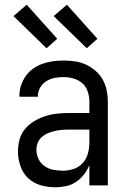

<svg xmlns="http://www.w3.org/2000/svg" viewBox="-20 -784 540 812"><path d="M214 8Q183 8 152.5 -0.5Q122 -9 99.5 -30Q77 -51 66.5 -81.5Q56 -112 56 -143Q56 -168 62.5 -193Q69 -218 85 -237.5Q101 -257 123 -270.5Q145 -284 169 -292Q193 -300 218 -303Q243 -306 269 -306H358V-355Q358 -376 351 -397Q344 -418 328 -432Q312 -446 291 -452Q270 -458 249 -458Q230 -458 211 -454.5Q192 -451 175.5 -440.5Q159 -430 149.5 -413Q140 -396 140 -377V-375H62V-378Q62 -401 69 -422.5Q76 -444 89 -462.5Q102 -481 120.5 -494Q139 -507 160.5 -514.5Q182 -522 204 -525Q226 -528 249 -528Q273 -528 297 -524.5Q321 -521 343 -511Q365 -501 383.5 -485Q402 -469 414 -448Q426 -427 431 -403Q436 -379 436 -355V0H358V-86Q350 -65 335.5 -46.5Q321 -28 302 -15Q283 -2 260 3Q237 8 214 8ZM246 -62Q269 -62 291.5 -69.5Q314 -77 329.5 -94Q345 -111 351.5 -134Q358 -157 358 -180V-236H269Q254 -236 239 -234.5Q224 -233 209.5 -229.5Q195 -226 181 -220Q167 -214 156 -204Q145 -194 139.5 -179.5Q134 -165 134 -150Q134 -130 143 -111.5Q152 -93 168.5 -81.5Q185 -70 205 -66Q225 -62 246 -62ZM347 -580 207 -716 263 -764 392 -620ZM177 -580 37 -716 93 -764 222 -620Z"/></svg>

Font: Iosevka
Style: Regular
Weight: 400
Monospace: yes
Designer: Belleve Invis
Foundry: Belleve Invis
Version: Version 33.2.3; ttfautohint (v1.8.4)